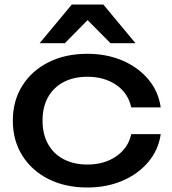

<svg xmlns="http://www.w3.org/2000/svg" viewBox="-20 -819 764 853"><path d="M694 -223Q684 -153 639 -99.5Q594 -46 524 -16Q454 14 368 14Q270 14 195.5 -23.5Q121 -61 79 -128Q37 -195 37 -283Q37 -371 79 -438Q121 -505 195.5 -542.5Q270 -580 368 -580Q454 -580 524 -550Q594 -520 639 -466.5Q684 -413 694 -342H563Q549 -406 496 -442Q443 -478 368 -478Q308 -478 263 -454.5Q218 -431 193.5 -387.5Q169 -344 169 -283Q169 -223 193.5 -179Q218 -135 263 -111.5Q308 -88 368 -88Q444 -88 497 -125Q550 -162 563 -223ZM299 -799H439L582 -627H471L341 -758H397L268 -627H156Z"/></svg>

Font: Bounded
Style: Regular
Weight: 400
Designer: Vlad Churkin
Version: Version 1.0